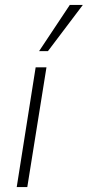

<svg xmlns="http://www.w3.org/2000/svg" viewBox="-20 -761 357 781"><path d="M48 0 125 -487H169L91 0ZM139 -553 264 -741H317L175 -553Z"/></svg>

Font: Nunito Sans 10pt SemiCondensed ExtraLight
Style: Italic
Weight: 250
Width: 4
Italic angle: -9°
Designer: Vernon Adams
Foundry: Vernon Adams
Version: Version 3.101;gftools[0.9.27]